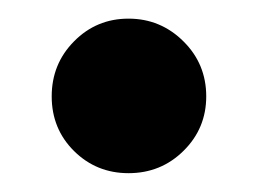

<svg xmlns="http://www.w3.org/2000/svg" viewBox="-20 -370 297 205"><path d="M200.2 -267.1Q200.2 -232.9 176 -209Q151.9 -185.1 117.2 -185.1Q83 -185.1 59.1 -208.7Q35.2 -232.4 35.2 -267.1Q35.2 -301.8 59.1 -325.9Q83 -350.1 117.2 -350.1Q151.4 -350.1 175.8 -325.9Q200.2 -301.8 200.2 -267.1Z"/></svg>

Font: Lobster Two
Style: Italic
Weight: 400
Designer: Pablo Impallari
Foundry: Pablo Impallari. www.impallari.com
Version: Version 1.006